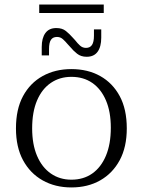

<svg xmlns="http://www.w3.org/2000/svg" viewBox="-20 -811 626 842"><path d="M293 11Q222 11 167 -20Q112 -51 81 -108.5Q50 -166 50 -248Q50 -332 81 -389.5Q112 -447 167 -477.5Q222 -508 293 -508Q365 -508 419.5 -477.5Q474 -447 505 -389.5Q536 -332 536 -248Q536 -166 505 -108.5Q474 -51 419.5 -20Q365 11 293 11ZM293 -23Q346 -23 384.5 -50Q423 -77 444.5 -128Q466 -179 466 -251Q466 -321 444.5 -371Q423 -421 384.5 -447.5Q346 -474 293 -474Q242 -474 203 -447.5Q164 -421 142.5 -370.5Q121 -320 121 -248Q121 -178 142.5 -127.5Q164 -77 203 -50Q242 -23 293 -23ZM360 -562Q335 -562 318 -575.5Q301 -589 288 -605L277 -617L299 -646L310 -634Q320 -621 331 -611Q342 -601 357 -601Q375 -601 383.5 -614Q392 -627 392 -654V-682H424V-646Q424 -606 408 -584Q392 -562 360 -562ZM163 -605Q163 -644 179 -666Q195 -688 227 -688Q253 -688 269 -675Q285 -662 299 -646L310 -634L288 -605L277 -617Q267 -629 256 -639Q245 -649 230 -649Q212 -649 203.5 -636.5Q195 -624 195 -596V-568H163ZM152 -754V-791H435V-754Z"/></svg>

Font: Montagu Slab 144pt Light
Style: Regular
Weight: 300
Designer: Florian Karsten
Foundry: Florian Karsten
Version: Version 1.000